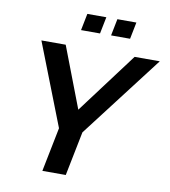

<svg xmlns="http://www.w3.org/2000/svg" viewBox="-94 -964 926 1045"><g transform="rotate(10 368.5 -442.0)"><path d="M82.5 -698.2H216.8L345.7 -361.8L597.7 -698.2H736.8L389.2 -244.1L340.3 0H210.9L259.8 -244.1ZM574.7 -883.8 556.2 -791H451.2L469.7 -883.8ZM408.7 -883.8 390.1 -791H285.2L303.7 -883.8Z"/></g></svg>

Font: Sansation
Style: Bold Italic
Weight: 700
Designer: Bernd Montag
Version: Version 1.301